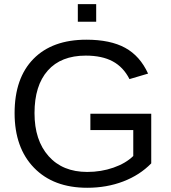

<svg xmlns="http://www.w3.org/2000/svg" viewBox="-20 -888 818 918"><path d="M49.8 -347.2Q49.8 -514.6 139.9 -606.4Q230 -698.2 393.1 -698.2Q507.3 -698.2 578.4 -659.4Q649.4 -620.6 688 -536.1L599.1 -509.8Q569.8 -567.4 518.8 -594.7Q467.8 -622.1 390.1 -622.1Q271.5 -622.1 208.3 -550.5Q145 -479 145 -347.2Q145 -217.3 212.2 -141.6Q279.3 -65.9 397 -65.9Q463.4 -65.9 522.2 -86.4Q581.1 -106.9 617.2 -142.1V-266.1H412.1V-344.2H703.1V-106.9Q648.4 -50.8 569.3 -20.5Q490.2 9.8 397 9.8Q235.4 9.8 142.6 -85.9Q49.8 -181.6 49.8 -347.2ZM439.9 -784.2H352.1V-868.2H439.9Z"/></svg>

Font: Libra Sans Modern
Style: Regular
Weight: 400
Foundry: Stefan Peev, Context Ltd
Version: Version 1.000